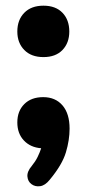

<svg xmlns="http://www.w3.org/2000/svg" viewBox="-20 -517 305 676"><path d="M133 -316Q90 -316 65.5 -341Q41 -366 41 -406Q41 -447 65.5 -472Q90 -497 133 -497Q176 -497 200 -472Q224 -447 224 -406Q224 -366 200 -341Q176 -316 133 -316ZM155 116Q139 136 121.5 138.5Q104 141 91 131.5Q78 122 76.5 104.5Q75 87 92 67Q105 51 112.5 35.5Q120 20 125 5Q87 2 64 -22.5Q41 -47 41 -86Q41 -126 65.5 -150.5Q90 -175 132 -175Q175 -175 200 -146Q225 -117 225 -64Q225 -24 212 19.5Q199 63 155 116Z"/></svg>

Font: Chiron GoRound TC EB
Style: Regular
Weight: 700
Designer: Ryoko NISHIZUKA 西塚涼子 (kana, bopomofo & ideographs); Paul D. Hunt (Latin, Greek & Cyrillic); Sandoll Communications 산돌커뮤니
Foundry: Adobe
Version: Version 1.000;hotconv 1.1.1;makeotfexe 2.6.0